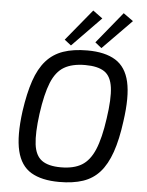

<svg xmlns="http://www.w3.org/2000/svg" viewBox="-61 -968 788 1030"><g transform="rotate(5 333.0 -453.0)"><path d="M387 -703Q482 -703 538.5 -668Q595 -633 613 -554Q631 -475 612 -342Q599 -242 575 -173.5Q551 -105 514.5 -64Q478 -23 424.5 -5Q371 13 297 13Q202 13 145 -21Q88 -55 69 -134Q50 -213 68 -348Q82 -446 105 -513.5Q128 -581 165 -623Q202 -665 256.5 -684Q311 -703 387 -703ZM382 -624Q312 -624 268.5 -598.5Q225 -573 200 -511.5Q175 -450 160 -342Q146 -237 153.5 -177Q161 -117 196 -91.5Q231 -66 299 -66Q368 -66 411 -92Q454 -118 480 -179.5Q506 -241 521 -348Q537 -456 529 -516Q521 -576 485.5 -600Q450 -624 382 -624ZM399 -919 451 -881 296 -722 260 -750ZM563 -919 616 -881 460 -722 425 -750Z"/></g></svg>

Font: Exo 2
Style: Italic
Weight: 400
Italic angle: -8°
Designer: Natanael Gama
Foundry: Natanael Gama
Version: Version 2.010